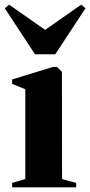

<svg xmlns="http://www.w3.org/2000/svg" viewBox="-42 -803 386 823"><path d="M10 0V-19L66.5 -35.5V-420.5L10 -443.5V-462.5L185 -516H202.5L223.5 -495L224 -35.5L284.5 -19V0ZM108 -570.5 -21.5 -767.5 -3 -783 151.5 -675 306 -783 324.5 -767.5 195 -570.5Z"/></svg>

Font: Merriweather 144pt ExtraBold
Style: Regular
Weight: 800
Version: Version 2.100